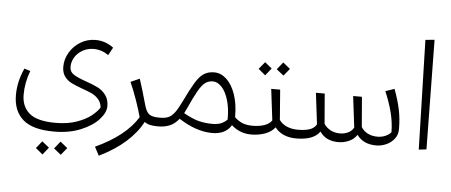

<svg xmlns="http://www.w3.org/2000/svg" viewBox="-60 -898 3065 1305"><g transform="rotate(5 1472.5 -245.5)"><path d="M519 -262Q569 -245 601.5 -228.5Q634 -212 656.5 -182Q679 -152 679 -106Q679 -63 636 -15.5Q593 32 514 64.5Q435 97 333 97Q185 97 119 38Q53 -21 53 -128Q53 -221 95 -312L136 -299Q105 -218 105 -135Q105 -54 158.5 -8.5Q212 37 338 37Q419 37 480.5 15.5Q542 -6 579.5 -36Q617 -66 634 -94Q630 -128 611 -149.5Q592 -171 566.5 -183.5Q541 -196 497 -211Q450 -228 422.5 -242Q395 -256 376 -281.5Q357 -307 357 -348Q357 -400 384.5 -446Q412 -492 458.5 -520Q505 -548 560 -548Q628 -548 683 -506L654 -453Q607 -486 553 -486Q513 -486 479 -467.5Q445 -449 425.5 -418Q406 -387 406 -351Q406 -318 433.5 -300Q461 -282 519 -262ZM343 211 383 161 432 201 392 250ZM220 219 259 170 308 209 268 259Z M1029 0Q999 0 978 -5Q957 -10 941 -22Q903 51 830.5 116Q758 181 650 234L619 175Q823 81 904 -51Q893 -94 869 -163Q845 -232 821 -285L882 -312Q906 -240 935 -135Q948 -89 969 -74.5Q990 -60 1034 -60L1049 -29Z M1670 0Q1627 0 1592.5 -14.5Q1558 -29 1534 -52Q1517 -22 1484.5 -4.5Q1452 13 1404 13Q1296 13 1176 -64Q1147 -28 1112.5 -14Q1078 0 1037 0H1029L1009 -29L1034 -60H1046Q1078 -60 1100 -70Q1122 -80 1141.5 -106Q1161 -132 1185 -182Q1228 -271 1255 -315.5Q1282 -360 1311.5 -379.5Q1341 -399 1383 -399Q1428 -399 1466 -364.5Q1504 -330 1527 -265Q1550 -200 1550 -114V-108Q1573 -85 1602 -72.5Q1631 -60 1675 -60L1690 -30ZM1379 -337Q1350 -337 1327.5 -321Q1305 -305 1280 -261.5Q1255 -218 1216 -131Q1208 -113 1203 -105Q1263 -71 1307 -60Q1351 -49 1399 -49Q1437 -49 1460 -59Q1483 -69 1501 -87Q1502 -162 1485 -219Q1468 -276 1439.5 -306.5Q1411 -337 1379 -337Z M1997 -29 1977 0Q1925 0 1888 -17.5Q1851 -35 1831 -63Q1806 -31 1762.5 -15.5Q1719 0 1669 0L1650 -29L1674 -60Q1719 -60 1753.5 -72Q1788 -84 1804 -108L1778 -321H1839L1855 -116Q1872 -90 1905.5 -75Q1939 -60 1982 -60ZM1804 -457 1844 -507 1893 -467 1853 -418ZM1681 -449 1721 -498 1769 -459 1729 -409Z M2667 -123Q2667 -85 2645 -57Q2623 -29 2589.5 -14.5Q2556 0 2522 0Q2433 0 2390 -61Q2370 -30 2335 -15Q2300 0 2264 0Q2178 0 2137 -61Q2095 0 1976 0L1957 -29L1981 -60Q2034 -60 2065 -71.5Q2096 -83 2109 -108L2083 -321H2143L2160 -116Q2178 -89 2206 -74.5Q2234 -60 2270 -60Q2299 -60 2324.5 -72Q2350 -84 2363 -108L2337 -321H2397L2414 -116Q2431 -89 2459.5 -74.5Q2488 -60 2526 -60Q2554 -60 2579.5 -71Q2605 -82 2618 -99Q2617 -170 2599.5 -236.5Q2582 -303 2552 -373L2613 -394Q2640 -322 2653.5 -259Q2667 -196 2667 -123Z M2813 3 2793 -744 2855 -750 2865 -3Z"/></g></svg>

Font: FiraGO Light
Style: Italic
Weight: 300
Italic angle: -8°
Designer: bBox Type GmbH
Foundry: bBox Type GmbH
Version: Version 1.001